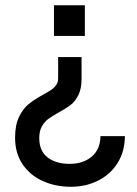

<svg xmlns="http://www.w3.org/2000/svg" viewBox="-20 -508 529 740"><path d="M188 -369.6V-487.8H307.1V-369.6ZM38.1 22.5Q38.1 -26.4 53.7 -58.1Q69.3 -89.8 90.8 -107.2Q112.3 -124.5 146 -143.1Q166.5 -154.3 178 -162.1Q189.5 -169.9 196.8 -180.7Q204.1 -191.4 204.1 -205.6V-288.1H294.4V-204.6Q294.4 -166.5 282.2 -141.8Q270 -117.2 252.2 -103.5Q234.4 -89.8 205.6 -74.2Q180.2 -60.1 165.8 -49.3Q151.4 -38.6 141.4 -20.8Q131.3 -2.9 131.3 24.4Q131.3 73.7 163.3 98.6Q195.3 123.5 248.5 123.5Q300.8 123.5 333.7 95.5Q366.7 67.4 367.2 16.6H461.4Q460.9 76.2 433.1 120.4Q405.3 164.6 357.9 188.2Q310.5 211.9 253.4 211.9Q194.3 211.9 145.3 189.9Q96.2 168 67.1 125.2Q38.1 82.5 38.1 22.5Z"/></svg>

Font: Acari Sans SemiBold
Style: Regular
Weight: 600
Designer: Alfredo Marco Pradil and Stefan Peev
Foundry: Hanken Design Co.
Version: Version 1.045;January 11, 2019;FontCreator 11.5.0.2425 64-bi